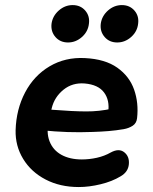

<svg xmlns="http://www.w3.org/2000/svg" viewBox="-20 -729 603 759"><path d="M41.7 -214.3Q44.1 -296.7 79.2 -363.5Q114.4 -430.4 176.2 -466.9Q238 -503.4 315.6 -499.4Q395.6 -495.5 443.7 -461.4Q491.7 -427.3 510.1 -374.9Q528.6 -322.5 521.9 -262Q519.7 -241.8 504.5 -231.9Q489.3 -222 468.9 -218.4Q439.4 -213.4 409.6 -210.9Q379.8 -208.4 346.6 -207.4Q295.8 -205.4 247.3 -207Q198.9 -208.6 144.9 -214L158.2 -297Q178.4 -295.2 191.5 -294.8Q267.3 -288.8 320 -288.5Q372.6 -288.2 424.1 -299.8L407.7 -285.6Q414.3 -332.8 391.3 -363.5Q368.4 -394.3 315 -399Q266.3 -403 230.8 -374.2Q195.3 -345.3 184.7 -302.2L173.1 -252Q162.3 -205.6 175.8 -170.6Q189.3 -135.6 222.6 -117.1Q255.8 -98.7 303.6 -98.7Q333.1 -98.7 363.2 -105.4Q393.3 -112.2 417.7 -126.2Q450 -143.8 471.1 -127.2Q492.2 -110.5 489.4 -79.9Q486.7 -49.3 457 -32.1Q423 -11.5 377.6 -0.6Q332.3 10.4 291.3 10.4Q217.3 10.4 160 -19.5Q102.8 -49.4 71.5 -100.9Q40.2 -152.4 41.7 -214.3ZM183.7 -635Q187.9 -665.8 212.3 -687.4Q236.6 -708.9 267.2 -708.9Q298.1 -708.9 316.9 -687.3Q335.7 -665.6 331.5 -635Q328.1 -604.2 303.8 -582.6Q279.4 -561.1 248.8 -561.1Q218 -561.1 199.1 -582.7Q180.3 -604.4 183.7 -635ZM378.3 -635Q382.5 -665.8 406.8 -687.4Q431.1 -708.9 461.8 -708.9Q492.6 -708.9 511.4 -687.3Q530.2 -665.6 526 -635Q522.6 -604.2 498.3 -582.6Q474 -561.1 443.3 -561.1Q412.5 -561.1 393.7 -582.7Q374.8 -604.4 378.3 -635Z"/></svg>

Font: SN Pro Thin
Style: Italic
Weight: 200
Italic angle: -9°
Designer: Tobias Whetton
Foundry: Supernotes
Version: Version 1.003;Glyphs 3.3 (3324)